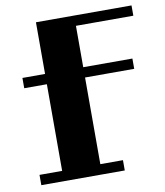

<svg xmlns="http://www.w3.org/2000/svg" viewBox="-79 -761 711 827"><g transform="rotate(-10 276.0 -347.5)"><path d="M301 -650V-469H516V-424H301V-45H400V0H35V-45H134V-424H35V-469H134V-695H552V-650Z"/></g></svg>

Font: Geostar Fill
Style: Regular
Weight: 400
Designer: Joe Prince
Foundry: Joe Prince
Version: Version 1.002